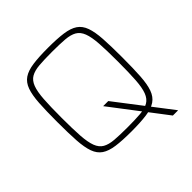

<svg xmlns="http://www.w3.org/2000/svg" viewBox="-209 -862 1143 1143"><g transform="rotate(-45 363.0 -290.5)"><path d="M604 115 350 -218H393L647 113V115ZM363 8Q286 8 235.5 1Q185 -6 155.5 -26Q126 -46 112 -85Q98 -124 94 -187Q90 -250 90 -344Q90 -438 94 -501Q98 -564 112 -603Q126 -642 155.5 -662Q185 -682 235.5 -689Q286 -696 363 -696Q440 -696 490.5 -689Q541 -682 570.5 -662Q600 -642 614 -603Q628 -564 632 -501Q636 -438 636 -344Q636 -250 632 -187Q628 -124 614 -85Q600 -46 570.5 -26Q541 -6 490.5 1Q440 8 363 8ZM363 -26Q428 -26 471 -29.5Q514 -33 540 -48Q566 -63 579 -97Q592 -131 596 -190.5Q600 -250 600 -344Q600 -438 596 -497.5Q592 -557 579 -591Q566 -625 540 -640Q514 -655 471 -658.5Q428 -662 363 -662Q298 -662 255 -658.5Q212 -655 186 -640Q160 -625 147 -591Q134 -557 130 -497.5Q126 -438 126 -344Q126 -250 130 -190.5Q134 -131 147 -97Q160 -63 186 -48Q212 -33 255 -29.5Q298 -26 363 -26Z"/></g></svg>

Font: Saira Thin Thin
Style: Regular
Weight: 250
Version: Version 1.101